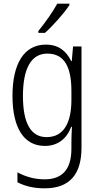

<svg xmlns="http://www.w3.org/2000/svg" viewBox="-20 -785 537 1046"><path d="M358 -765H292C267 -719 226 -662 189 -616V-606H225C268 -644 330 -714 358 -757ZM230 -542C111 -542 48 -438 48 -263C48 -84 113 10 224 10C294 10 343 -28 368 -94H372C370 -63 369 -33 369 -6V25C369 136 321 192 223 192C167 192 118 177 75 154V208C116 229 163 241 223 241C363 241 424 161 424 19V-532H378L371 -452H368C341 -507 299 -542 230 -542ZM238 -493C332 -493 369 -418 369 -290V-240C369 -126 333 -38 234 -38C149 -38 105 -112 105 -262C105 -407 147 -493 238 -493Z"/></svg>

Font: Noto Sans Display SemiCondensed Light
Style: Regular
Weight: 300
Width: 4
Designer: Monotype Design Team
Foundry: Monotype Imaging Inc.
Version: Version 1.900